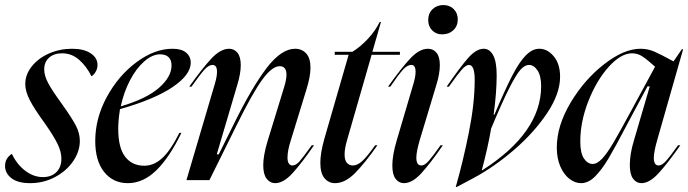

<svg xmlns="http://www.w3.org/2000/svg" viewBox="-41 -713 2724 760"><path d="M244 -520Q291 -520 318 -502Q345 -484 345 -456Q345 -442 338 -429.5Q331 -417 321 -411Q302 -450 272.5 -476Q243 -502 205 -502Q173 -502 153.5 -485Q134 -468 134 -438Q134 -414 149.5 -384.5Q165 -355 203 -303Q243 -247 259 -216.5Q275 -186 275 -155Q275 -114 249 -75.5Q223 -37 177.5 -12.5Q132 12 78 12Q30 12 4.5 -7.5Q-21 -27 -21 -56Q-21 -87 6 -104Q26 -62 59 -37Q92 -12 129 -12Q162 -12 182 -31.5Q202 -51 202 -85Q202 -112 187 -143Q172 -174 137 -224Q94 -283 76.5 -317.5Q59 -352 59 -380Q59 -418 85 -450.5Q111 -483 153.5 -501.5Q196 -520 244 -520Z M642 -520Q678 -520 696 -504.5Q714 -489 714 -465Q714 -417 642.5 -368.5Q571 -320 434 -281Q427 -237 427 -203Q427 -128 454.5 -92.5Q482 -57 530 -57Q568 -57 601 -87Q634 -117 669 -187H677Q630 -90 578 -39Q526 12 465 12Q407 12 371.5 -32Q336 -76 336 -155Q336 -245 382 -329.5Q428 -414 499.5 -467Q571 -520 642 -520ZM638 -454Q638 -476 626 -487Q614 -498 593 -498Q562 -498 530 -470Q498 -442 473.5 -395Q449 -348 437 -292Q539 -322 588.5 -365.5Q638 -409 638 -454Z M818 -429Q818 -456 800 -456Q785 -456 768 -437Q751 -418 717 -370H708Q760 -443 796 -481.5Q832 -520 866 -520Q886 -520 899 -504Q912 -488 912 -455Q912 -422 898 -376L817 -102H825L885 -223Q957 -369 1015 -444.5Q1073 -520 1127 -520Q1154 -520 1171 -501.5Q1188 -483 1188 -445Q1188 -410 1172 -359L1110 -157Q1097 -117 1097 -89Q1097 -73 1102.5 -65.5Q1108 -58 1116 -58Q1130 -58 1144 -73.5Q1158 -89 1193 -138H1202Q1153 -67 1117 -27.5Q1081 12 1048 12Q1028 12 1014.5 -5.5Q1001 -23 1001 -59Q1001 -97 1018 -154L1084 -369Q1093 -399 1093 -417Q1093 -451 1066 -451Q1036 -451 997 -397.5Q958 -344 895 -216L788 0H697L810 -383Q818 -410 818 -429Z M1339 -496H1284V-508H1354Q1386 -528 1415 -559Q1444 -590 1462 -626H1467L1433 -508H1542V-496H1430L1333 -159Q1323 -125 1323 -102Q1323 -79 1332 -68.5Q1341 -58 1356 -58Q1374 -58 1393.5 -76Q1413 -94 1444 -138H1453Q1404 -68 1364.5 -28Q1325 12 1285 12Q1260 12 1243.5 -7.5Q1227 -27 1227 -69Q1227 -107 1243 -164Z M1653 -520Q1674 -520 1687 -504Q1700 -488 1700 -455Q1700 -421 1686 -376L1620 -157Q1607 -112 1607 -89Q1607 -58 1627 -58Q1640 -58 1655.5 -75.5Q1671 -93 1703 -138H1712Q1663 -67 1627 -27.5Q1591 12 1558 12Q1538 12 1525 -5Q1512 -22 1512 -58Q1512 -98 1529 -156L1596 -383Q1604 -410 1604 -429Q1604 -456 1587 -456Q1571 -456 1553.5 -436.5Q1536 -417 1504 -370H1495Q1547 -443 1583 -481.5Q1619 -520 1653 -520ZM1654 -634Q1654 -660 1671 -676.5Q1688 -693 1714 -693Q1739 -693 1755 -677Q1771 -661 1771 -636Q1771 -610 1753.5 -593.5Q1736 -577 1709 -577Q1685 -577 1669.5 -593Q1654 -609 1654 -634Z M1874 -520Q1897 -520 1911 -494.5Q1925 -469 1925 -415Q1925 -348 1913 -259H1916Q1957 -356 1985.5 -411.5Q2014 -467 2040 -493.5Q2066 -520 2094 -520Q2126 -520 2151 -490Q2176 -460 2176 -409Q2176 -342 2124.5 -265Q2073 -188 1994 -120Q1915 -52 1833 -8L1767 27H1763Q1792 -74 1815 -189Q1838 -304 1838 -397Q1838 -456 1815 -456Q1803 -456 1786 -436.5Q1769 -417 1736 -370H1727Q1780 -447 1812 -483.5Q1844 -520 1874 -520ZM1868 -39Q2101 -188 2101 -372Q2101 -413 2086.5 -434.5Q2072 -456 2053 -456Q2037 -456 2020.5 -438.5Q2004 -421 1976 -366.5Q1948 -312 1903 -204Q1890 -128 1866 -39Z M2462 -283 2552 -449Q2521 -477 2502 -489.5Q2483 -502 2461 -502Q2417 -502 2369 -449Q2321 -396 2288.5 -314Q2256 -232 2256 -153Q2256 -107 2270.5 -85.5Q2285 -64 2305 -64Q2323 -64 2343 -85.5Q2363 -107 2388.5 -150.5Q2414 -194 2462 -283ZM2494 -520Q2523 -520 2548.5 -509Q2574 -498 2625 -470L2658 -518H2663L2560 -157Q2547 -111 2547 -88Q2547 -58 2566 -58Q2579 -58 2594.5 -75Q2610 -92 2643 -138H2652Q2603 -68 2566.5 -28Q2530 12 2498 12Q2478 12 2465 -5.5Q2452 -23 2452 -60Q2452 -103 2468 -156L2531 -371H2522L2472 -278L2440 -218Q2394 -130 2367.5 -85.5Q2341 -41 2314.5 -14.5Q2288 12 2259 12Q2235 12 2213 -5Q2191 -22 2177 -54Q2163 -86 2163 -129Q2163 -215 2217.5 -306.5Q2272 -398 2350.5 -459Q2429 -520 2494 -520Z"/></svg>

Font: Nyght Serif Italic
Style: Regular
Weight: 400
Italic angle: -16°
Designer: Maksym Kobuzan
Version: Version 0.410